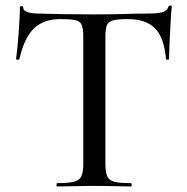

<svg xmlns="http://www.w3.org/2000/svg" viewBox="-20 -674 677 694"><path d="M199 -605Q137 -605 102 -570.5Q67 -536 50 -460Q49 -458 43.5 -458Q38 -458 38 -461Q40 -474 42.5 -498Q45 -522 47 -550Q49 -578 50.5 -604Q52 -630 52 -647Q52 -652 58 -652Q64 -652 64 -647Q64 -637 74 -632.5Q84 -628 97 -626.5Q110 -625 119 -625Q205 -622 320 -622Q390 -622 432 -623.5Q474 -625 513 -625Q547 -625 565.5 -629.5Q584 -634 589 -650Q590 -654 595.5 -654Q601 -654 601 -650Q599 -635 597.5 -608Q596 -581 594.5 -552Q593 -523 592 -498Q591 -473 591 -461Q591 -458 585.5 -458Q580 -458 580 -461Q573 -539 540 -572Q507 -605 442 -605Q407 -605 389.5 -600.5Q372 -596 366.5 -583Q361 -570 361 -542V-81Q361 -52 367.5 -37Q374 -22 393.5 -17Q413 -12 454 -12Q456 -12 456 -6Q456 0 454 0Q427 0 393.5 -1Q360 -2 320 -2Q282 -2 248.5 -1Q215 0 187 0Q184 0 184 -6Q184 -12 187 -12Q226 -12 246.5 -17Q267 -22 274 -37Q281 -52 281 -81V-544Q281 -571 275 -584.5Q269 -598 251 -601.5Q233 -605 199 -605Z"/></svg>

Font: Cormorant Garamond Light Medium
Style: Regular
Weight: 500
Version: Version 4.001